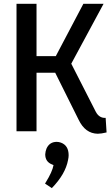

<svg xmlns="http://www.w3.org/2000/svg" viewBox="-20 -679 572 993"><path d="M526.4 -69.3Q493.2 -67.4 475.6 -100.6L348.6 -349.6L515.6 -659.2H411.1L268.6 -388.7H168.9V-659.2H65.4V0H168.9V-302.7H265.6L386.7 -59.6Q420.9 11.7 485.4 12.7Q502.9 12.7 531.2 5.9ZM335 124Q335 73.2 294.9 58.6Q284.2 54.7 273.4 54.7Q236.3 54.7 220.7 88.9Q214.8 103.5 213.9 119.1Q213.9 158.2 250 171.9Q253.9 173.8 256.8 174.8Q251 209 215.8 265.6Q213.9 268.6 212.9 270.5L248 293.9Q318.4 221.7 332 148.4Q335 134.8 335 124Z"/></svg>

Font: Yaldevi Colombo SemiBold
Style: Regular
Weight: 600
Designer: Sol Matas, Denzil Rajitha, Kosala Senevirathne and Pathum Egodawatta
Foundry: Mooniak
Version: Version 1.020 ; ttfautohint (v1.6)